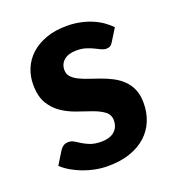

<svg xmlns="http://www.w3.org/2000/svg" viewBox="-99 -572 597 658"><g transform="rotate(-20 199.5 -243.0)"><path d="M24.9 0ZM341.8 -387.2Q336.9 -378.9 331.3 -375.7Q325.7 -372.6 317.4 -372.6Q308.6 -372.6 299.1 -377.2Q289.6 -381.8 278.1 -387.5Q266.6 -393.1 252 -397.7Q237.3 -402.3 218.3 -402.3Q189 -402.3 172.9 -388.9Q156.7 -375.5 156.7 -353Q156.7 -337.9 166 -327.9Q175.3 -317.9 190.7 -310.3Q206.1 -302.7 225.3 -296.4Q244.6 -290 265.1 -282.7Q285.6 -275.4 304.9 -265.4Q324.2 -255.4 339.6 -240.7Q355 -226.1 364.3 -205.1Q373.5 -184.1 373.5 -154.8Q373.5 -119.6 361.3 -89.8Q349.1 -60.1 325.4 -38.6Q301.8 -17.1 266.8 -4.9Q231.9 7.3 186 7.3Q162.6 7.3 139.6 2.9Q116.7 -1.5 95.7 -9.5Q74.7 -17.6 56.4 -28.3Q38.1 -39.1 24.9 -51.8L53.7 -98.6Q59.1 -106.9 66.4 -111.8Q73.7 -116.7 85.4 -116.7Q96.2 -116.7 105.7 -110.8Q115.2 -105 126.5 -97.9Q137.7 -90.8 153.3 -85Q168.9 -79.1 192.4 -79.1Q210 -79.1 222.4 -83.5Q234.9 -87.9 242.4 -95.5Q250 -103 253.7 -112.8Q257.3 -122.6 257.3 -132.8Q257.3 -154.3 241.2 -166.3Q225.1 -178.2 200.7 -187Q176.3 -195.8 148.2 -205.1Q120.1 -214.4 95.7 -230.5Q71.3 -246.6 55.2 -272.9Q39.1 -299.3 39.1 -342.8Q39.1 -373 50.3 -400.1Q61.5 -427.2 83.7 -447.8Q106 -468.3 138.9 -480.5Q171.9 -492.7 215.8 -492.7Q239.7 -492.7 262.2 -488.3Q284.7 -483.9 304.4 -475.8Q324.2 -467.8 340.6 -456.5Q356.9 -445.3 369.6 -432.1Z"/></g></svg>

Font: Carlito
Style: Bold
Weight: 700
Designer: Lukasz Dziedzic
Foundry: tyPoland Lukasz Dziedzic
Version: Version 1.104